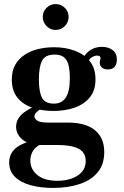

<svg xmlns="http://www.w3.org/2000/svg" viewBox="-20 -711 608 943"><path d="M240 212Q179 212 130 198.5Q81 185 53 157Q25 129 25 87Q25 47 53.5 20Q82 -7 149 -23L232 -16Q192 -11 169.5 3.5Q147 18 138 37.5Q129 57 129 77Q129 121 164 149Q199 177 262 177Q300 177 331.5 166Q363 155 382 133.5Q401 112 401 80Q401 38 366 19.5Q331 1 260 1H172Q141 1 115 -10.5Q89 -22 74 -42.5Q59 -63 59 -88Q59 -129 97 -158Q135 -187 197 -208L226 -195Q219 -194 206.5 -188.5Q194 -183 180.5 -175.5Q167 -168 158 -158.5Q149 -149 149 -139Q149 -129 162.5 -119Q176 -109 214 -109H312Q401 -109 446.5 -71.5Q492 -34 492 36Q492 96 460 135Q428 174 371 193Q314 212 240 212ZM243 -166Q187 -166 140.5 -181.5Q94 -197 66 -231Q38 -265 38 -320Q38 -363 55 -393Q72 -423 102 -442.5Q132 -462 169 -470.5Q206 -479 246 -479Q301 -479 347 -462Q393 -445 421 -410.5Q449 -376 449 -321Q449 -266 420 -231.5Q391 -197 344 -181.5Q297 -166 243 -166ZM245 -202Q284 -202 303.5 -232.5Q323 -263 323 -326Q323 -365 316.5 -391Q310 -417 294 -430Q278 -443 248 -443Q202 -443 186.5 -412.5Q171 -382 171 -321Q171 -261 186 -231.5Q201 -202 245 -202ZM510 -370Q490 -370 480 -379.5Q470 -389 470 -402Q470 -412 472 -417Q474 -422 474 -427Q474 -429 470.5 -433.5Q467 -438 456 -438Q447 -438 433 -431Q419 -424 405 -394L384 -421Q402 -452 426.5 -466.5Q451 -481 480 -481Q512 -481 533 -465Q554 -449 554 -418Q554 -397 543.5 -383.5Q533 -370 510 -370ZM253 -564Q227 -564 208.5 -583Q190 -602 190 -628Q190 -654 208.5 -672.5Q227 -691 253 -691Q280 -691 298.5 -672.5Q317 -654 317 -628Q317 -602 298.5 -583Q280 -564 253 -564Z"/></svg>

Font: Frank Ruhl Libre SemiBold
Style: Regular
Weight: 600
Designer: Yanek Iontef
Foundry: Fontef
Version: Version 6.003;gftools[0.9.30]